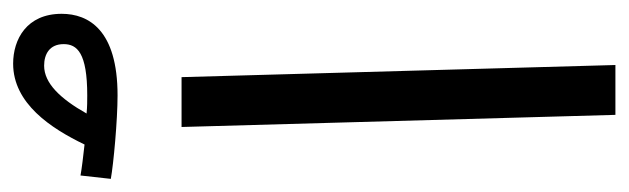

<svg xmlns="http://www.w3.org/2000/svg" viewBox="-356 -590 934 285"><g transform="rotate(-90 110.5 -447.0)"><path d="M112 -739C209 -739 233 -782 233 -822C233 -874 195 -894 159 -894C100 -894 63 -838 39 -788C21 -790 4 -792 -7 -794L-12 -749C10 -745 75 -739 112 -739ZM156 -848C173 -848 188 -840 188 -819C188 -799 175 -784 112 -784C104 -784 95 -784 85 -785C107 -824 130 -848 156 -848ZM83 0H157L139 -644H65Z"/></g></svg>

Font: Noto Sans Arabic UI XCn
Style: Regular
Weight: 400
Width: 2
Designer: Monotype Design Team, Nadine Chahine and Nizar Qandah
Foundry: Monotype Imaging Inc.
Version: Version 2.010